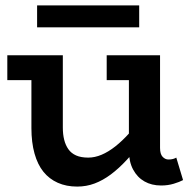

<svg xmlns="http://www.w3.org/2000/svg" viewBox="-20 -675 715 709"><path d="M265 14Q225 14 193.5 0Q162 -14 140.5 -40.5Q119 -67 107.5 -108Q96 -149 96 -202V-471H212V-204Q212 -179 217 -159Q222 -139 232.5 -124Q243 -109 261 -101Q279 -93 306 -93Q330 -93 355 -103.5Q380 -114 406 -134.5Q432 -155 458.5 -184.5Q485 -214 511 -251V-160Q479 -118 449 -85.5Q419 -53 389.5 -31Q360 -9 329.5 2.5Q299 14 265 14ZM7 -379V-471H191V-379ZM575 10Q540 10 513.5 -5Q487 -20 471.5 -49Q456 -78 456 -119V-471H571V-129Q571 -106 580.5 -96Q590 -86 602 -86Q612 -86 619 -88Q626 -90 631 -93L656 -10Q643 -3 621.5 3.5Q600 10 575 10ZM374 -379V-471H556V-379ZM494 -655V-574H117V-655Z"/></svg>

Font: BioRhyme SemiBold
Style: Regular
Weight: 600
Designer: Aoife Mooney
Foundry: Aoife Mooney Type
Version: Version 1.600;gftools[0.9.33]